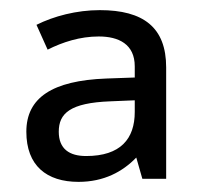

<svg xmlns="http://www.w3.org/2000/svg" viewBox="-20 -742 397 379"><path d="M177 -722C131 -722 86 -710 52 -693L74 -644C104 -659 138 -670 175 -670C214 -670 246 -655 246 -611V-589L190 -587C83 -583 32 -549 32 -482C32 -415 72 -383 135 -383C185 -383 222 -403 249 -431L261 -389H308V-609C308 -688 263 -722 177 -722ZM198 -542 246 -544V-521C246 -468 218 -434 150 -434C117 -434 96 -448 96 -482C96 -518 118 -539 198 -542Z"/></svg>

Font: Noto Sans Cuneiform
Style: Regular
Weight: 400
Designer: Monotype Design Team
Foundry: Monotype Imaging Inc.
Version: Version 2.001